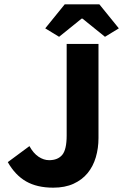

<svg xmlns="http://www.w3.org/2000/svg" viewBox="-20 -855 569 887"><path d="M226 12Q151 12 100.5 -17Q50 -46 16 -106L116 -180Q134 -147 158 -131Q182 -115 207 -115Q247 -115 267.5 -139.5Q288 -164 288 -229V-652H435V-217Q435 -170 422.5 -128Q410 -86 384.5 -55Q359 -24 319.5 -6Q280 12 226 12ZM189 -724 279 -835H439L529 -724L465 -685L361 -769H357L253 -685Z"/></svg>

Font: TT Toshiba Sans
Style: Bold
Weight: 700
Designer: Paul D. Hunt
Foundry: Toshiba Corporation
Version: Version 2.020;PS 2.000;hotconv 1.0.86;makeotf.lib2.5.63406